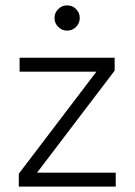

<svg xmlns="http://www.w3.org/2000/svg" viewBox="-20 -695 501 715"><path d="M50 0V-48L339 -428H53V-480H407V-432L118 -52H411V0ZM230 -581Q210.5 -581 196.8 -594.8Q183 -608.5 183 -628Q183 -647.5 196.8 -661.2Q210.5 -675 230 -675Q249.5 -675 263.2 -661.2Q277 -647.5 277 -628Q277 -608.5 263.2 -594.8Q249.5 -581 230 -581Z"/></svg>

Font: Geologica Roman Thin
Style: Regular
Weight: 250
Designer: Sindre Bremnes, Frode Helland
Foundry: Monokrom Skriftforlag AS
Version: Version 1.010;gftools[0.9.28]